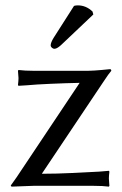

<svg xmlns="http://www.w3.org/2000/svg" viewBox="-20 -693 456 716"><path d="M256 -671Q262 -673 270 -673Q301 -673 325 -650L328 -639L213 -530Q194 -511 183 -511Q178 -511 173.5 -515Q169 -519 169 -524Q169 -534 180 -552ZM136 -45Q190 -45 252.5 -48Q315 -51 350 -53L386 -56L388 -53Q386 -37 386 -27Q386 -26 388 0L386 3Q364 0 330 0H104L23 3L20 -1Q27 -10 42 -32L277 -384Q226 -383 169 -380.5Q112 -378 81 -375L49 -373L47 -376Q49 -392 49 -402Q49 -403 47 -429L49 -432Q72 -429 105 -429H309Q319 -429 333 -430Q347 -431 358.5 -432Q370 -433 379 -434Q388 -435 390 -435Q395 -435 395 -429Q386 -419 365 -387Z"/></svg>

Font: Libertinus Sans
Style: Regular
Weight: 400
Designer: Philipp H. Poll
Foundry: Khaled Hosny
Version: Version 6.1